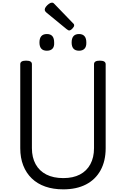

<svg xmlns="http://www.w3.org/2000/svg" viewBox="-20 -1411 951 1450"><path d="M458 19Q382 19 322 -2Q262 -23 220 -63.5Q178 -104 155.5 -161.5Q133 -219 133 -292V-926Q133 -940 144 -946.5Q155 -953 177 -953Q199 -953 210 -946.5Q221 -940 221 -926V-292Q221 -222 249 -171Q277 -120 330 -93Q383 -66 458 -66Q532 -66 583.5 -93Q635 -120 662.5 -171Q690 -222 690 -292V-926Q690 -940 701 -946.5Q712 -953 734 -953Q778 -953 778 -926V-292Q778 -195 739.5 -125Q701 -55 629.5 -18Q558 19 458 19ZM334 -1028Q306 -1028 292 -1043.5Q278 -1059 278 -1090Q278 -1122 292 -1138Q306 -1154 334 -1154Q362 -1154 375.5 -1138Q389 -1122 389 -1090Q391 -1059 376.5 -1043.5Q362 -1028 334 -1028ZM577 -1028Q549 -1028 535 -1043.5Q521 -1059 521 -1090Q521 -1122 535 -1138Q549 -1154 577 -1154Q604 -1154 618 -1138Q632 -1122 632 -1090Q633 -1059 618.5 -1043.5Q604 -1028 577 -1028ZM502 -1181Q498 -1181 493.5 -1184Q489 -1187 483 -1191L333 -1314Q324 -1322 321 -1327Q318 -1332 318 -1339Q318 -1349 327.5 -1361Q337 -1373 349.5 -1382Q362 -1391 372 -1391Q379 -1391 383.5 -1388Q388 -1385 392 -1380L531 -1236Q538 -1230 539 -1226.5Q540 -1223 540 -1219Q540 -1209 526.5 -1195Q513 -1181 502 -1181Z"/></svg>

Font: Playwrite US Modern
Style: Regular
Weight: 400
Designer: Veronika Burian, José Scaglione
Foundry: TypeTogether
Version: Version 1.002